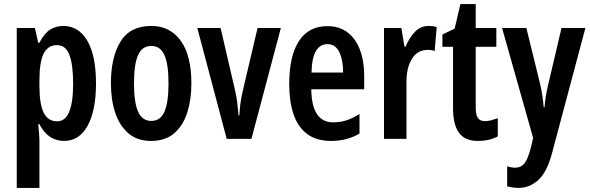

<svg xmlns="http://www.w3.org/2000/svg" viewBox="-20 -680 2890 940"><path d="M290 -553Q365 -553 407.5 -480.5Q450 -408 450 -271Q450 -139 409 -64.5Q368 10 294 10Q215 10 173 -72H167Q173 -17 173 6V240H62V-543H151L167 -471H173Q197 -517 225.5 -535Q254 -553 290 -553ZM259 -459Q215 -459 194 -418Q173 -377 173 -286V-262Q173 -170 194 -128Q215 -86 260 -86Q338 -86 338 -270Q338 -365 319.5 -412Q301 -459 259 -459Z M917 -272Q917 -193 897 -129.5Q877 -66 833.5 -28Q790 10 719 10Q652 10 608.5 -27.5Q565 -65 544 -128.5Q523 -192 523 -272Q523 -400 570 -476.5Q617 -553 721 -553Q812 -553 864.5 -481Q917 -409 917 -272ZM636 -271Q636 -179 656 -133.5Q676 -88 721 -88Q765 -88 785 -133Q805 -178 805 -272Q805 -366 785 -410.5Q765 -455 721 -455Q676 -455 656 -410.5Q636 -366 636 -271Z M1090 0 946 -543H1060L1128 -250Q1137 -213 1141 -181.5Q1145 -150 1148 -115H1152Q1153 -139 1156.5 -169Q1160 -199 1169 -237L1241 -543H1355L1211 0Z M1583 -552Q1642 -552 1682 -521Q1722 -490 1742.5 -435.5Q1763 -381 1763 -310V-243H1504Q1506 -81 1611 -81Q1644 -81 1675 -90.5Q1706 -100 1740 -122V-26Q1709 -8 1674.5 1Q1640 10 1602 10Q1528 10 1482.5 -25Q1437 -60 1416.5 -122.5Q1396 -185 1396 -268Q1396 -406 1443.5 -479Q1491 -552 1583 -552ZM1583 -464Q1548 -464 1527.5 -431.5Q1507 -399 1505 -325H1660Q1660 -386 1641 -425Q1622 -464 1583 -464Z M2079 -553Q2087 -553 2096.5 -552Q2106 -551 2118 -547L2108 -430Q2101 -433 2091.5 -434.5Q2082 -436 2076 -436Q2024 -436 1997 -392.5Q1970 -349 1970 -280V0H1860V-543H1945L1960 -452H1966Q1983 -494 2011 -523.5Q2039 -553 2079 -553Z M2355 -87Q2369 -87 2384 -91Q2399 -95 2417 -101V-12Q2375 10 2320 10Q2256 10 2227 -30Q2198 -70 2198 -151V-451H2146V-511L2206 -540L2234 -660H2309V-543H2410V-451H2309V-153Q2309 -120 2319 -103.5Q2329 -87 2355 -87Z M2438 -543H2557L2625 -266Q2637 -212 2642 -155H2646Q2648 -181 2652 -207Q2656 -233 2664 -266L2729 -543H2846L2681 76Q2656 166 2613.5 203Q2571 240 2520 240Q2505 240 2491 238Q2477 236 2463 232V134Q2484 141 2502 141Q2531 141 2548 119.5Q2565 98 2580 39L2590 -5Z"/></svg>

Font: Noto Sans Gujarati UI ExtraCondensed SemiBold
Style: Regular
Weight: 600
Width: 2
Designer: Jelle Bosma - Monotype Design Team, Universal Thirst
Foundry: Monotype Imaging Inc.
Version: Version 2.106; ttfautohint (v1.8.4.7-5d5b)